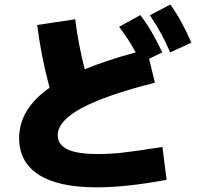

<svg xmlns="http://www.w3.org/2000/svg" viewBox="-20 -802 904 849"><path d="M64.5 -190.4Q64.9 -255.9 98.1 -311Q131.3 -366.2 199.2 -414.1Q162.1 -552.2 144.5 -691.4L312.5 -716.8Q326.2 -606.9 354.5 -495.6Q451.7 -535.6 580.1 -570.3Q549.8 -627 506.8 -683.6L600.6 -735.4Q628.9 -697.8 651.9 -658.2Q674.8 -618.7 697.3 -570.3L639.2 -542L665 -436.5Q446.3 -380.9 340.8 -324Q235.4 -267.1 235.4 -204.1Q235.4 -161.1 280.5 -140.6Q325.7 -120.1 417 -121.1Q464.4 -120.6 522.2 -127Q580.1 -133.3 698.2 -152.3L716.8 -6.8Q537.6 26.4 407.2 26.4Q239.3 26.4 152.3 -28.8Q65.4 -84 64.5 -190.4ZM642.6 -734.4 733.4 -782.2Q760.3 -744.1 782.2 -703.9Q804.2 -663.6 826.2 -613.3L732.4 -570.3Q712.9 -615.7 691.7 -654.5Q670.4 -693.4 642.6 -734.4Z"/></svg>

Font: Pretendard GOV Black
Style: Regular
Weight: 900
Designer: Base glyphs from Inter by Rasmus Andersson; Hangeul glyphs from Noto Sans CJK(Source Han Sans) by Jang Soo-young and Kan
Foundry: Kil Hyung-jin
Version: Version 1.309